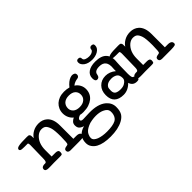

<svg xmlns="http://www.w3.org/2000/svg" viewBox="-58 -1127 1902 1902"><g transform="rotate(-45 893.5 -175.5)"><path d="M334 26Q300 25 299 -1Q299 -17 309.5 -23.5Q320 -30 334.5 -31.5Q349 -33 355 -38Q363 -44 364 -136Q364 -229 352.5 -263Q341 -297 325 -311.5Q309 -326 278 -326Q247 -326 219 -303Q159 -251 159 -153Q159 -103 159 -63H212Q229 -63 240.5 -57Q252 -51 251.5 -31Q251 -11 242 -6Q235 -3 212 -3H186Q132 -4 82 -2H55Q12 -2 13 -30Q14 -57 50 -60H67Q85 -60 86 -100Q90 -256 90 -289Q90 -321 80 -321H36Q-3 -321 -13.5 -326.5Q-24 -332 -24 -342Q-24 -362 11 -368Q38 -374 121 -374Q147 -375 153 -367Q160 -359 161 -350Q161 -336 162 -317Q181 -347 217 -367Q253 -387 298 -387Q352 -387 388 -355Q435 -313 435 -222Q435 -130 435 -35H476Q509 -35 522 -20Q529 -13 529 1.5Q529 16 515 20.5Q501 25 461 25.5Q421 26 334 26Z M769 -162Q740 -152 693 -151Q666 -151 649 -156Q631 -150 621 -142Q610 -134 610 -122Q610 -103 641 -103Q717 -106 726 -106Q850 -109 912 -56Q959 -15 959 42.5Q959 100 938 131Q920 157 887 175Q855 193 809 203Q763 212 713 212Q613 212 556 181Q527 165 510 140Q492 115 492 82Q492 -20 598 -49Q577 -55 562 -66Q539 -82 539 -117Q539 -143 554 -158Q566 -171 587 -181Q564 -199 551 -227Q538 -255 538 -287Q538 -319 550 -345Q561 -370 582 -390Q603 -409 632 -420Q663 -431 699 -431Q736 -431 767 -422Q806 -471 846 -485Q864 -491 874 -490Q886 -490 899 -483Q911 -476 911 -458Q911 -447 904.5 -439Q898 -431 886 -429Q868 -427 849 -420Q830 -413 815 -400Q843 -382 858 -354Q873 -327 873 -295Q873 -263 861 -237Q849 -211 826 -192Q802 -173 769 -162ZM839 -23Q804 -39 753 -39Q725 -39 696 -34Q663 -29 641 -18Q589 5 574 38Q550 88 577 113Q590 125 612 134Q658 151 722 151Q804 151 845 130Q873 115 884 79Q891 57 888 30Q884 -3 839 -23ZM774 -349Q750 -370 706 -370Q661 -370 635 -347Q610 -323 610 -286Q610 -256 633 -234Q657 -212 702 -212Q747 -212 773 -235Q798 -257 798 -292.5Q798 -328 774 -349Z M1242 -535Q1242 -516 1231 -501Q1220 -486 1203 -476Q1186 -466 1165 -461Q1144 -456 1125 -456Q1068 -456 1035.5 -480Q1003 -504 1003 -535Q1003 -563 1029 -563Q1043 -563 1050 -557Q1057 -551 1057 -536Q1057 -526 1063 -519.5Q1069 -513 1078.5 -509Q1088 -505 1099.5 -503Q1111 -501 1122 -501Q1151 -501 1168.5 -512Q1186 -523 1186 -536Q1186 -547 1193.5 -555Q1201 -563 1212 -563Q1222 -563 1232 -559Q1242 -555 1242 -535ZM1276 10Q1226 7 1211 -43Q1160 10 1096.5 10Q1033 10 1000 -21Q967 -52 967.5 -114Q968 -176 1004 -213Q1042 -252 1100 -252Q1158 -252 1207 -211V-237L1208 -251Q1219 -361 1123 -361Q1057 -361 1052 -317Q1046 -280 1015 -282Q991 -284 991 -326Q991 -371 1027.5 -397Q1064 -423 1129 -423Q1297 -423 1276 -257Q1275 -237 1274 -217Q1273 -137 1272 -109Q1273 -56 1284 -51Q1325 -37 1313 -3Q1309 12 1276 10ZM1122 -191Q1062 -191 1041 -153Q1035 -142 1035 -108Q1035 -75 1056 -62Q1077 -50 1113 -50Q1149 -50 1170 -63Q1206 -84 1207 -112Q1207 -160 1182 -175Q1157 -191 1122 -191Z M1616 26Q1582 25 1581 -1Q1581 -17 1591.5 -23.5Q1602 -30 1616.5 -31.5Q1631 -33 1637 -38Q1645 -44 1646 -136Q1646 -229 1634.5 -263Q1623 -297 1607 -311.5Q1591 -326 1560 -326Q1529 -326 1501 -303Q1441 -251 1441 -153Q1441 -103 1441 -63H1494Q1511 -63 1522.5 -57Q1534 -51 1533.5 -31Q1533 -11 1524 -6Q1517 -3 1494 -3H1468Q1414 -4 1364 -2H1337Q1294 -2 1295 -30Q1296 -57 1332 -60H1349Q1367 -60 1368 -100Q1372 -256 1372 -289Q1372 -321 1362 -321H1318Q1279 -321 1268.5 -326.5Q1258 -332 1258 -342Q1258 -362 1293 -368Q1320 -374 1403 -374Q1429 -375 1435 -367Q1442 -359 1443 -350Q1443 -336 1444 -317Q1463 -347 1499 -367Q1535 -387 1580 -387Q1634 -387 1670 -355Q1717 -313 1717 -222Q1717 -130 1717 -35H1758Q1791 -35 1804 -20Q1811 -13 1811 1.5Q1811 16 1797 20.5Q1783 25 1743 25.5Q1703 26 1616 26Z"/></g></svg>

Font: Scratch Savers
Style: Book
Weight: 400
Designer: Pablo Impallari, Rodrigo Fuenzalida, Brenda Gallo
Foundry: Pablo Impallari, Rodrigo Fuenzalida, Brenda Gallo
Version: Version 4.0b1